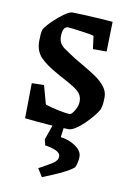

<svg xmlns="http://www.w3.org/2000/svg" viewBox="-79 -507 521 774"><g transform="rotate(10 181.5 -119.5)"><path d="M220 9Q210 9 188 8Q166 7 138 5Q110 3 84 0.5Q58 -2 40 -4L42 -148L92 -149L113 -73Q136 -65 168 -58.5Q200 -52 214 -52Q222 -52 233.5 -71.5Q245 -91 245 -108Q245 -127 236 -139.5Q227 -152 206 -165Q185 -178 149 -197Q90 -229 66 -254.5Q42 -280 42 -320Q42 -333 43 -346.5Q44 -360 47 -369Q58 -386 79 -406.5Q100 -427 121.5 -442Q143 -457 154 -457Q170 -457 201.5 -455.5Q233 -454 266.5 -452Q300 -450 320 -448L317 -326H261L254 -379Q250 -381 235 -383.5Q220 -386 201.5 -388.5Q183 -391 167.5 -393Q152 -395 147 -395Q137 -395 131 -385.5Q125 -376 125 -353Q125 -325 148.5 -308.5Q172 -292 197 -276Q215 -265 239.5 -251Q264 -237 287.5 -221Q311 -205 326 -185.5Q341 -166 341 -143Q341 -133 340 -120Q339 -107 334 -92Q327 -79 313 -62Q299 -45 282 -28.5Q265 -12 248.5 -1.5Q232 9 220 9ZM148 218 127 185Q161 167 181.5 154Q202 141 202 124Q202 109 181 100.5Q160 92 139 90L133 66L160 -11L202 -8L195 46Q229 50 256 68.5Q283 87 283 111Q283 135 273 156Q266 162 253 170Q240 178 215.5 189.5Q191 201 148 218Z"/></g></svg>

Font: Grenze Gotisch
Style: Regular
Weight: 400
Designer: Renata Polastri
Foundry: Omnibus-Type
Version: Version 1.001